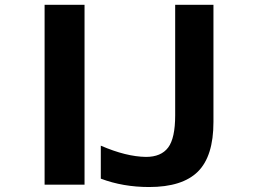

<svg xmlns="http://www.w3.org/2000/svg" viewBox="-20 -752 1040 784"><path d="M162.1 2V-732.4H325.2V2ZM391.6 -22.5V-157.2Q495.1 -112.3 576.2 -111.3Q637.7 -111.3 666.5 -149.4Q695.3 -187.5 695.3 -281.2V-732.4H851.6V-253.9Q851.6 -114.3 788.1 -51.3Q724.6 11.7 588.9 11.7Q482.4 11.7 391.6 -22.5Z"/></svg>

Font: GenEi Gothic M Regular
Style: Bold
Weight: 700
Designer: o_tamon (Modified); [Source Han Sans]
Ryoko NISHIZUKA  (kana & ideographs); Paul D. Hunt (Latin, Greek & Cyrillic); Wenl
Version: Version 1.1a;Original Version 1.004